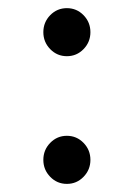

<svg xmlns="http://www.w3.org/2000/svg" viewBox="-20 -448 333 478"><path d="M105 -325.7Q87.9 -343.3 87.9 -367.9Q87.9 -392.6 105 -410.2Q122.1 -427.7 146.5 -427.7Q170.9 -427.7 188 -410.2Q205.1 -392.6 205.1 -367.9Q205.1 -343.3 188 -325.7Q170.9 -308.1 146.5 -308.1Q122.1 -308.1 105 -325.7ZM105 -7.8Q87.9 -25.4 87.9 -50Q87.9 -74.7 105 -92.3Q122.1 -109.9 146.5 -109.9Q170.9 -109.9 188 -92.3Q205.1 -74.7 205.1 -50Q205.1 -25.4 188 -7.8Q170.9 9.8 146.5 9.8Q122.1 9.8 105 -7.8Z"/></svg>

Font: Nova Round
Style: Book
Weight: 400
Version: Version 2.000